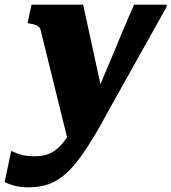

<svg xmlns="http://www.w3.org/2000/svg" viewBox="-73 -561 734 822"><path d="M226 75 297 -7 373 -127 283 -541H62L45 -462L55 -460Q70 -458 79.5 -454Q89 -450 94 -445Q99 -440 101 -432ZM316 -104 249 -37Q232 0 213.5 27.5Q195 55 175 73Q155 91 131 99.5Q107 108 77 108Q35 108 9.5 99Q-16 90 -25 85L-53 218Q-42 225 -15.5 233Q11 241 51 241Q98 241 136.5 227Q175 213 209 182.5Q243 152 278 102.5Q313 53 353 -17Q378 -63 405.5 -112Q433 -161 462 -213Q491 -265 521 -318.5Q551 -372 581 -425.5Q611 -479 640 -531L641 -541H501Q477 -487 454 -432Q431 -377 408.5 -322.5Q386 -268 362.5 -213.5Q339 -159 316 -104Z"/></svg>

Font: Roboto Serif 20pt ExtraBold
Style: Italic
Weight: 800
Italic angle: -10°
Version: Version 1.007